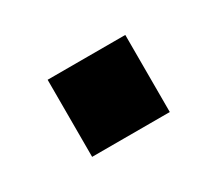

<svg xmlns="http://www.w3.org/2000/svg" viewBox="-45 -215 333 294"><g transform="rotate(-30 121.5 -68.0)"><path d="M52.9 0H190.2V-136.3H52.9Z"/></g></svg>

Font: LL Pando Sans
Style: Bold
Weight: 700
Designer: Joshua Smith
Foundry: Joshua Smith
Version: Version 1.000;Glyphs 3.2.1 (3258)